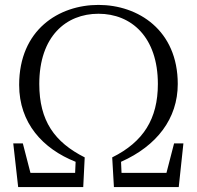

<svg xmlns="http://www.w3.org/2000/svg" viewBox="-20 -762 802 782"><path d="M54 0H319L325 -121C202 -183 140 -270 140 -420C140 -614 249 -706 381 -706C515 -706 623 -611 623 -420C623 -278 564 -184 437 -121L444 0H708L727 -178H689L658 -58H475L473 -103C619 -168 704 -279 704 -420C704 -639 543 -742 381 -742C220 -742 58 -641 58 -416C58 -261 154 -156 288 -103L286 -58H104L73 -178H34Z"/></svg>

Font: Noto Serif JP Light
Style: Regular
Weight: 300
Designer: Ryoko NISHIZUKA 西塚涼子 (kana & ideographs); Frank Grießhammer (Latin, Greek & Cyrillic); Wenlong ZHANG 张文龙 (bopomofo); San
Foundry: Adobe
Version: Version 2.001;hotconv 1.1.0;makeotfexe 2.6.0